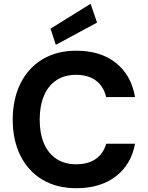

<svg xmlns="http://www.w3.org/2000/svg" viewBox="-20 -979 778 1011"><path d="M382 12Q278 12 202.5 -33.5Q127 -79 87 -160.5Q47 -242 47 -349Q47 -456 87 -538Q127 -620 202.5 -666Q278 -712 382 -712Q509 -712 590 -648Q671 -584 691 -468H539Q526 -524 485.5 -554.5Q445 -585 380 -585Q320 -585 277 -556.5Q234 -528 211.5 -475Q189 -422 189 -349Q189 -276 211.5 -223.5Q234 -171 277 -142.5Q320 -114 380 -114Q445 -114 485 -142.5Q525 -171 539 -222H691Q671 -113 590 -50.5Q509 12 382 12ZM274 -743 246 -828 457 -959 491 -860Z"/></svg>

Font: DM Sans 12pt ExtraBold
Style: Regular
Weight: 800
Version: Version 4.004;gftools[0.9.30]